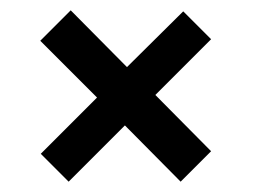

<svg xmlns="http://www.w3.org/2000/svg" viewBox="-20 -566 490 372"><path d="M281 -382 389 -273 330 -214 222 -323 113 -214 59 -268 168 -377 58 -487 117 -546 226 -436 335 -544 389 -490Z"/></svg>

Font: Protest Strike
Style: Regular
Weight: 400
Designer: Octavio Pardo
Foundry: Ashler Design
Version: Version 2.005; ttfautohint (v1.8.4.7-5d5b)